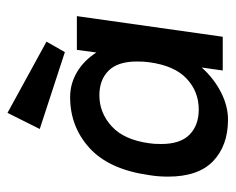

<svg xmlns="http://www.w3.org/2000/svg" viewBox="-78 -536 628 512"><g transform="rotate(-90 236.0 -280.0)"><path d="M449 -389 394 0H304L312 -56Q282 -23 245.5 -4.5Q209 14 173 14Q104 14 62.5 -25.5Q21 -65 21 -146Q21 -172 25 -196Q40 -303 97 -355Q154 -407 233 -407Q269 -407 300 -388.5Q331 -370 352 -337L359 -389ZM326 -196Q328 -208 328 -229Q328 -280 303.5 -304.5Q279 -329 238 -329Q191 -329 155 -296Q119 -263 110 -196Q108 -185 108 -164Q108 -113 133 -88.5Q158 -64 200 -64Q248 -64 282.5 -96.5Q317 -129 326 -196ZM353 -421 148 -488 191 -574 381 -470Z"/></g></svg>

Font: Neutral Grotesk
Style: Italic
Weight: 400
Italic angle: -8°
Designer: Nawras Khrais
Foundry: Nawras Khrais
Version: Version 1.000